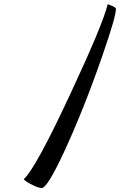

<svg xmlns="http://www.w3.org/2000/svg" viewBox="-20 -808 581 929"><path d="M501 -787.6Q541 -774.4 541 -765.1Q541 -727.5 475.6 -539.1Q384.8 -276.9 288.1 -68.8Q208.5 101.6 182.1 101.6Q167.5 101.6 145 90.8Q104 71.8 94.7 59.1Q151.4 9.3 320.3 -353.5Q479.5 -694.3 501 -787.6Z"/></svg>

Font: Molle
Style: Regular
Weight: 400
Italic angle: -22°
Designer: Elena Albertoni
Foundry: Elena Albertoni
Version: Version 1.001; ttfautohint (v0.92) -l 12 -r 12 -G 200 -x 10 